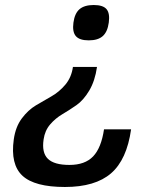

<svg xmlns="http://www.w3.org/2000/svg" viewBox="-20 -526 582 766"><path d="M367 -259Q359 -203 336 -164.5Q313 -126 285 -106.5Q257 -87 229 -70.5Q201 -54 180 -29.5Q159 -5 154 30Q146 83 171 107.5Q196 132 257 132Q319 132 351.5 98Q384 64 395 -10H503Q486 111 423 165.5Q360 220 239 220Q118 220 69.5 175Q21 130 35 30Q42 -20 67 -53.5Q92 -87 123 -105.5Q154 -124 185 -141.5Q216 -159 240.5 -188Q265 -217 271 -259ZM390 -382Q371 -365 334 -365Q297 -365 282.5 -382Q268 -399 273 -436Q278 -473 297.5 -489.5Q317 -506 354 -506Q391 -506 405 -489.5Q419 -473 414 -436Q409 -399 390 -382Z"/></svg>

Font: Fivo Sans Modern Med
Style: Italic
Weight: 450
Designer: Alexander Slobzheninov
Foundry: Alexander Slobzheninov
Version: 1.0